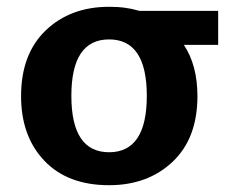

<svg xmlns="http://www.w3.org/2000/svg" viewBox="-20 -534 662 565"><path d="M301 -514Q328 -514 348.5 -511Q369 -508 379 -505Q389 -502 391 -502H622V-402H521Q561 -342 561 -251Q561 -127 488 -58Q415 11 301 11Q179 11 110.5 -61Q42 -133 42 -251Q42 -375 114.5 -444.5Q187 -514 301 -514ZM190 -252Q190 -86 301 -86Q412 -86 412 -252Q412 -418 301 -418Q190 -418 190 -252Z"/></svg>

Font: cwTeXHei
Style: Medium
Weight: 500
Version: Version 1.17